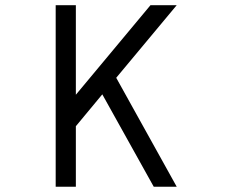

<svg xmlns="http://www.w3.org/2000/svg" viewBox="-20 -712 886 732"><path d="M192.3 -692.3H269.2V-350.8L553.8 -692.3H653.8L423.1 -415.4L653.8 0H566.2L370 -352.3L269.2 -230.8V0H192.3Z"/></svg>

Font: linja laso
Style: Regular
Weight: 700
Version: Version 001.000